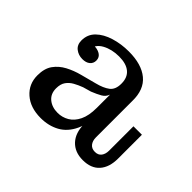

<svg xmlns="http://www.w3.org/2000/svg" viewBox="-89 -822 626 626"><g transform="rotate(45 224.5 -508.5)"><path d="M107 -562Q89 -562 75.5 -572.5Q62 -583 62 -603Q62 -631 81 -649.5Q100 -668 131 -677.5Q162 -687 197 -687Q256 -687 288 -660.5Q320 -634 319 -581L254 -596Q254 -624 236.5 -638.5Q219 -653 186 -653Q153 -653 128 -639.5Q103 -626 100 -599L99 -620Q118 -621 130.5 -613.5Q143 -606 143 -591Q143 -578 133.5 -570Q124 -562 107 -562ZM341 -330Q304 -330 282.5 -353Q261 -376 261 -417V-442H253V-544H250L254 -570V-596L319 -581V-413Q319 -397 327 -387Q335 -377 350 -377Q365 -377 372.5 -387Q380 -397 380 -413V-525H419V-415Q419 -375 399 -352.5Q379 -330 341 -330ZM147 -330Q99 -330 70 -355.5Q41 -381 41 -421Q41 -453 55 -472.5Q69 -492 91.5 -504Q114 -516 141 -523L194 -537Q222 -544 238 -556Q254 -568 254 -595L256 -544H253Q248 -530 235 -522.5Q222 -515 202 -507L174 -499Q158 -493 144.5 -485.5Q131 -478 122.5 -466Q114 -454 114 -434Q114 -409 131 -395Q148 -381 174 -381Q195 -381 213 -391.5Q231 -402 242 -424.5Q253 -447 253 -483L272 -482Q272 -429 256 -395Q240 -361 211.5 -345.5Q183 -330 147 -330Z"/></g></svg>

Font: Montagu Slab
Style: Bold
Weight: 700
Designer: Florian Karsten
Foundry: Florian Karsten
Version: Version 1.000